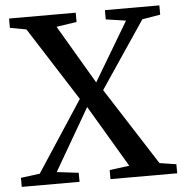

<svg xmlns="http://www.w3.org/2000/svg" viewBox="-53 -794 809 845"><g transform="rotate(-5 352.0 -371.5)"><path d="M93 -51 297.5 -363.5 90 -688.5 18 -702V-743H312.5V-702L223 -688.5L375.5 -429.5L530 -689L441.5 -702V-743H682V-702L602 -688.5L403 -393L622 -51.5L695.5 -40L696 0H401V-40L488.5 -51.5L326.5 -325L168 -51.5L264 -40L264.5 0H9V-40Z"/></g></svg>

Font: Merriweather 60pt Medium
Style: Regular
Weight: 500
Version: Version 2.100